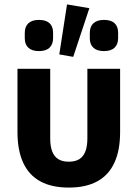

<svg xmlns="http://www.w3.org/2000/svg" viewBox="-20 -836 622 868"><path d="M207 -525V-210Q207 -175 216 -151.5Q225 -128 243.5 -116.5Q262 -105 291 -105Q320 -105 338.5 -116.5Q357 -128 366 -151.5Q375 -175 375 -210V-525H523V-239Q523 -156 497 -100Q471 -44 419.5 -16Q368 12 291 12Q214 12 162.5 -16Q111 -44 85 -100Q59 -156 59 -239V-525ZM450 -605Q419 -605 402.5 -620Q386 -635 386 -663V-687Q386 -716 402.5 -731Q419 -746 450 -746Q482 -746 498 -731Q514 -716 514 -688V-664Q514 -636 498 -620.5Q482 -605 450 -605ZM156 -605Q125 -605 108.5 -620Q92 -635 92 -663V-687Q92 -716 108.5 -731Q125 -746 156 -746Q188 -746 204 -731Q220 -716 220 -688V-664Q220 -636 204 -620.5Q188 -605 156 -605ZM384 -799 311 -579 248 -590 283 -816Z"/></svg>

Font: IBM Plex Sans Var
Style: Regular
Weight: 400
Designer: Mike Abbink, Paul van der Laan, Pieter van Rosmalen
Foundry: Bold Monday
Version: Version 3.000